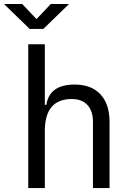

<svg xmlns="http://www.w3.org/2000/svg" viewBox="-58 -958 664 978"><path d="M415.5 0V-337.4Q415.5 -393.1 387.2 -423.3Q358.9 -453.6 307.6 -453.6Q170.4 -453.6 170.4 -291.5V0H85.9V-732.4H170.4V-423.8H178.2Q193.4 -527.3 322.3 -527.3Q407.2 -527.3 453.6 -477.5Q500 -427.7 500 -336.9V0ZM93.3 -810.5 -37.6 -937.5H55.2L127.9 -860.8L200.7 -937.5H293.5L162.6 -810.5Z"/></svg>

Font: CaskaydiaMono NF SemiLight
Style: Regular
Weight: 350
Designer: Aaron Bell
Foundry: Saja Typeworks
Version: Version 2111.001; ttfautohint (v1.8.4);Nerd Fonts 3.1.1